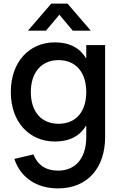

<svg xmlns="http://www.w3.org/2000/svg" viewBox="-20 -790 673 1065"><path d="M235 -620 309.5 -708.5 383.5 -620H483.5L354.5 -770H264.5L135 -620ZM285 -555C143.5 -555 40 -448.5 40 -279.5C40 -112.5 142.5 -5 285 -5C368 -5 424.5 -37.5 458.5 -94.5V-30C458.5 81.5 404 156.5 301.5 156.5C234.5 156.5 187.5 124.5 165.5 66.5L59.5 91.5C95 197.5 185.5 255 301.5 255C470.5 255 563 135.5 563 -28.5V-540H458.5V-465C424.5 -522 368.5 -555 285 -555ZM305 -103.5C209.5 -103.5 151 -170 151 -279.5C151 -386.5 208.5 -456.5 305 -456.5C399.5 -456.5 458.5 -390 458.5 -279.5C458.5 -173 403.5 -103.5 305 -103.5Z"/></svg>

Font: Vela Sans SemBd
Style: Regular
Weight: 600
Designer: Principal design: Mikhail Sharanda - project Manrope.
Design modification: Ravid Balaliev
Foundry: Mikhail Sharanda
Version: Version 1.001